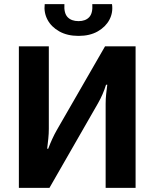

<svg xmlns="http://www.w3.org/2000/svg" viewBox="-20 -916 753 936"><path d="M641 -690V0H495V-410Q495 -434 497.5 -457Q500 -480 503 -503H497Q490 -480 480 -457Q470 -434 458 -413L221 0H72V-690H218V-288Q218 -265 215.5 -240.5Q213 -216 210 -191H215Q224 -215 234.5 -238Q245 -261 257 -282L492 -690ZM430 -896H526Q532 -855 513.5 -820Q495 -785 456.5 -763Q418 -741 363 -741Q308 -741 269 -763Q230 -785 211.5 -820Q193 -855 198 -896H294Q291 -852 309.5 -832.5Q328 -813 363 -813Q397 -813 415 -832.5Q433 -852 430 -896Z"/></svg>

Font: Exo 2
Style: Bold
Weight: 700
Designer: Natanael Gama
Foundry: Natanael Gama
Version: Version 2.010